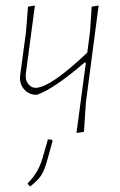

<svg xmlns="http://www.w3.org/2000/svg" viewBox="-20 -476 434 693"><path d="M106 -456 73 -209V-198Q73 -183 83.5 -171Q94 -159 108 -159Q161 -159 295 -286L305 -362L311 -452L336 -456L290 -106L283 0L256 4L290 -250H285Q174 -155 114 -134H103Q79 -138 65 -156Q51 -174 52 -197L53 -206L74 -362L81 -452ZM89 197 81 189 80 185Q118 149 134 93L153 27L166 28L170 32L152 97Q141 138 129 156.5Q117 175 89 197Z"/></svg>

Font: Alegreya Sans SC Thin
Style: Italic
Weight: 100
Italic angle: -7°
Designer: Juan Pablo del Peral
Foundry: Huerta Tipografica
Version: Version 2.007